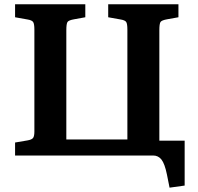

<svg xmlns="http://www.w3.org/2000/svg" viewBox="-20 -720 915 889"><path d="M765.1 148.9 752.9 87.9Q742.7 38.1 727.8 19Q712.9 0 689 0H49.8V-60.1L106.9 -69.8Q127 -73.2 133.1 -81.3Q139.2 -89.4 139.2 -110.8V-583Q139.2 -609.4 133.5 -617.9Q127.9 -626.5 106.9 -629.9L49.8 -640.1V-700.2H375V-640.1L324.2 -630.9Q298.3 -626.5 292.7 -618.4Q287.1 -610.4 287.1 -579.1V-74.2H569.8V-583Q569.8 -609.4 564.5 -617.9Q559.1 -626.5 538.1 -629.9L481 -640.1V-700.2H806.2V-640.1L754.9 -630.9Q729 -626.5 723.4 -618.4Q717.8 -610.4 717.8 -579.1V-68.8H835V139.2Z"/></svg>

Font: Literata Book
Style: Bold
Weight: 700
Designer: Latin by Veronika Burian and Jose Scaglione. Greek by Irene Vlachou. Cyrillic by Vera Evstafieva
Foundry: TypeTogether
Version: Version 2.003;PS 002.003;hotconv 1.0.88;makeotf.lib2.5.64775